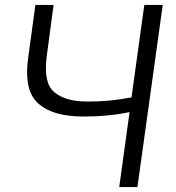

<svg xmlns="http://www.w3.org/2000/svg" viewBox="-20 -761 715 781"><path d="M170 -532 198 -741H124L95 -529C82 -436 96 -374 137 -339C178 -303 239 -287 320 -287C383 -287 446 -292 507 -305L465 0H539L642 -741H567L515 -365C454 -353 399 -348 337 -348C276 -348 232 -360 201 -386C170 -412 161 -460 170 -532Z"/></svg>

Font: Cheyenne Sans Light
Style: Italic
Weight: 300
Italic angle: -8.13011°
Designer: The Public Sans project authors (U.S. Web Design System), Libre Franklin designed by Pablo Impallari and Rodrigo Fuenzal
Foundry: The Cheyenne Sans Project Authors
Version: Version 2.007